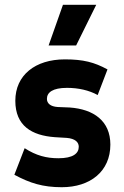

<svg xmlns="http://www.w3.org/2000/svg" viewBox="-20 -771 516 802"><path d="M238 11C357 11 441 -55 441 -167C441 -266 371 -315 271 -322L221 -324C191 -326 176 -339 176 -358C176 -385 200 -404 260 -404C307 -404 352 -394 388 -374L429 -481C374 -511 328 -523 251 -523C127 -523 44 -457 44 -350C44 -245 113 -205 209 -198L259 -195C294 -192 309 -177 309 -158C309 -130 285 -110 224 -110C174 -110 131 -121 83 -152L40 -41C105 -6 159 11 238 11ZM183 -581H298L382 -751H243Z"/></svg>

Font: Finlandica
Style: Bold
Weight: 700
Designer: Niklas Ekholm, Juho Hiilivirta, Jaakko Suomalainen
Foundry: Helsinki Type Studio
Version: Version 2.000;Glyphs 3.2 (3202)